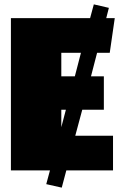

<svg xmlns="http://www.w3.org/2000/svg" viewBox="-20 -781 557 880"><path d="M357 -278H456V-431H397L425 -539H483L506 -698H467L479 -745L410 -761L393 -698H30V0H209L192 63L263 79L284 0H498V-159H325ZM261 -539H351L323 -431H261ZM261 -278H282L261 -198Z"/></svg>

Font: Fira Sans Ultra
Style: Regular
Weight: 950
Designer: Carrois Corporate & Edenspiekermann AG
Foundry: Carrois Corporate GbR & Edenspiekermann AG
Version: Version 4.203;PS 004.203;hotconv 1.0.88;makeotf.lib2.5.64775